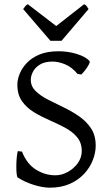

<svg xmlns="http://www.w3.org/2000/svg" viewBox="-20 -872 516 907"><path d="M214.8 14.6Q182.6 14.6 140.6 1.7Q98.6 -11.2 64 -33.2Q60.5 -35.2 58.8 -49.6Q57.1 -64 57.1 -84.2Q57.1 -104.5 58.8 -124.8Q60.5 -145 64 -158.2L84 -155.8Q106.4 -98.1 149.4 -71Q192.4 -43.9 242.2 -43.9Q271.5 -43.9 300 -59.6Q328.6 -75.2 347.4 -101.3Q366.2 -127.4 366.2 -158.2Q366.2 -197.8 344.2 -223.9Q322.3 -250 287.6 -268.6Q252.9 -287.1 214.1 -304Q175.3 -320.8 140.6 -341.8Q106 -362.8 84 -393.8Q62 -424.8 62 -472.2Q62 -495.1 72.5 -522.2Q83 -549.3 106 -574Q128.9 -598.6 166 -614.3Q203.1 -629.9 256.8 -629.9Q301.3 -629.9 342.5 -617.2Q383.8 -604.5 401.9 -585Q406.7 -581.1 400.1 -568.1Q393.6 -555.2 382.8 -541.3Q372.1 -527.3 363.8 -520L346.2 -522.9Q319.3 -555.2 287.6 -568.1Q255.9 -581.1 228 -581.1Q191.9 -581.1 169.2 -567.4Q146.5 -553.7 136 -533.7Q125.5 -513.7 125.5 -495.1Q125.5 -464.4 147.7 -442.4Q169.9 -420.4 204.8 -402.3Q239.7 -384.3 278.8 -365.7Q317.9 -347.2 352.8 -323.2Q387.7 -299.3 409.9 -265.9Q432.1 -232.4 432.1 -184.1Q432.1 -151.4 418.9 -116.7Q405.8 -82 378.7 -52.2Q351.6 -22.5 310.8 -3.9Q270 14.6 214.8 14.6ZM218.3 -679.2 89.4 -829.1Q96.2 -838.9 99.9 -843.3Q103.5 -847.7 111.3 -852.1L245.6 -749L377.4 -852.1Q385.7 -847.7 389.2 -843.3Q392.6 -838.9 398.4 -829.1L270.5 -679.2Z"/></svg>

Font: David Libre
Style: Regular
Weight: 400
Designer: Ismar David, J. Victor Gaultney, Annie Olsen and Meir Sadan
Foundry: Monotype Imaging Inc. & SIL International
Version: Version 1.100; ttfautohint (v1.8.4.7-5d5b)